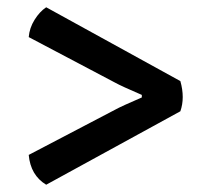

<svg xmlns="http://www.w3.org/2000/svg" viewBox="-20 -558 570 528"><path d="M476 -252 107 -50Q64 -76 59 -132L296 -256Q314 -266 370 -290V-297Q314 -321 296 -331L59 -456Q61 -481 75 -503.5Q89 -526 107 -538L476 -335Q489 -289 476 -252Z"/></svg>

Font: Signika
Style: Regular
Weight: 400
Designer: Anna Giedrys
Foundry: Anna Giedrys
Version: Version 1.001